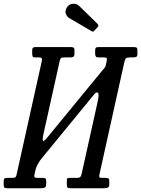

<svg xmlns="http://www.w3.org/2000/svg" viewBox="-58 -1000 750 1020"><path d="M507.5 -669Q511 -685 509.2 -690Q507.5 -695 491.5 -695H465Q454.5 -695 451 -700Q447.5 -705 447.5 -714.5V-729Q447.5 -742.5 451 -746.2Q454.5 -750 467.5 -750H651.5Q663.5 -750 667.8 -747Q672 -744 672 -731V-712Q672 -701.5 666 -698.2Q660 -695 648.5 -695H635.5Q619 -695 613 -691.8Q607 -688.5 603 -672L470 -72Q468 -61.5 470.8 -58.2Q473.5 -55 484.5 -55H501.5Q511.5 -55 517 -52.5Q522.5 -50 522.5 -39V-22Q522.5 -6.5 514.8 -3.2Q507 0 492.5 0H317Q303.5 0 300.2 -4Q297 -8 297 -22V-37Q297 -47.5 298.8 -51.2Q300.5 -55 310.5 -55H350Q364.5 -55 369 -60.5Q373.5 -66 376.5 -80L461.5 -463Q470 -501.5 461.5 -507.5Q453 -513.5 440 -496L160.5 -155Q152 -144 143 -128.5Q134 -113 130 -95L125.5 -75Q123 -63.5 125.2 -59.2Q127.5 -55 140 -55H169.5Q179.5 -55 183.5 -52Q187.5 -49 187.5 -38V-25Q187.5 -8 180.5 -4Q173.5 0 157 0H-18Q-30.5 0 -34.5 -3.5Q-38.5 -7 -38.5 -20V-34Q-38.5 -47.5 -35 -51.2Q-31.5 -55 -18.5 -55H5.5Q17.5 -55 22.5 -57.5Q27.5 -60 30 -72L164 -675.5Q166.5 -687.5 163.2 -691.2Q160 -695 148.5 -695H130.5Q118 -695 115.5 -700Q113 -705 113 -718V-731Q113 -743 117.2 -746.5Q121.5 -750 132.5 -750H316.5Q326.5 -750 332 -747.5Q337.5 -745 337.5 -734V-714Q337.5 -702 331.8 -698.5Q326 -695 314.5 -695H282.5Q270 -695 265.8 -691Q261.5 -687 258.5 -673.5L174.5 -295Q165.5 -255.5 170.8 -251.8Q176 -248 194.5 -271L490 -631Q495.5 -637.5 498.8 -641.2Q502 -645 504.5 -656ZM297 -960Q307 -977.5 328 -979.8Q349 -982 363 -968L460 -873.5Q469 -864.5 460.5 -855.5L443.5 -837.5Q439.5 -833 436.8 -832Q434 -831 428.5 -834.5L310.5 -903.5Q298 -911 292 -926.2Q286 -941.5 297 -960Z"/></svg>

Font: Besley* Condensed
Style: Italic
Weight: 400
Width: 3
Italic angle: -13°
Designer: Owen Earl
Foundry: indestructible type*
Version: Version 3.000; ttfautohint (v1.8.3)